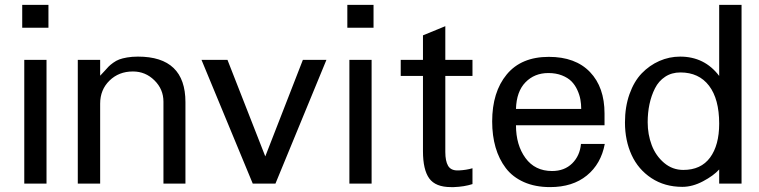

<svg xmlns="http://www.w3.org/2000/svg" viewBox="-20 -742 3066 776"><path d="M168 0H78.1V-500H168ZM175.8 -629.9H69.8V-722.2H175.8Z M517.6 -453.1H516.6Q460.4 -453.1 422.6 -416.3Q384.8 -379.4 384.8 -323.2V0H294.4V-500H384.8V-436Q391.1 -442.4 401.9 -454.3Q412.6 -466.3 418.9 -472.9Q425.3 -479.5 437.5 -488.3Q449.7 -497.1 461.9 -501.7Q474.1 -506.3 493.9 -509.8Q513.7 -513.2 537.6 -513.2Q729.5 -513.2 729.5 -329.1V0H640.6V-331.1Q640.6 -381.3 604.2 -417.2Q567.9 -453.1 517.6 -453.1Z M1299.3 -500 1093.3 0H1001.5L794.4 -500H899.4L1052.2 -109.9L1204.1 -500Z M1481.9 0H1392.1V-500H1481.9ZM1489.7 -629.9H1383.8V-722.2H1489.7Z M1779.8 -130.9V-127.9Q1779.8 -91.3 1790.8 -72.3Q1801.8 -53.2 1828.6 -53.2H1834.5Q1865.2 -54.7 1889.6 -62V2Q1856.4 12.7 1814.5 14.2H1802.7Q1740.2 14.2 1714.8 -21Q1689.5 -56.2 1689.5 -130.9V-435.1H1599.6V-500H1689.5V-599.1L1779.8 -636.2V-500H1889.6V-435.1H1779.8Z M2065.4 -235.8Q2065.4 -155.8 2103.8 -103.3Q2142.1 -50.8 2211.4 -50.8Q2261.2 -50.8 2292.5 -81.5Q2323.7 -112.3 2328.1 -160.2H2424.3Q2409.2 -79.6 2351.8 -32.7Q2294.4 14.2 2203.1 14.2Q2143.1 14.2 2097.4 -6.1Q2051.8 -26.4 2024.2 -62.7Q1996.6 -99.1 1982.9 -146.5Q1969.2 -193.8 1969.2 -251Q1969.2 -370.1 2028.1 -441.2Q2086.9 -512.2 2198.2 -512.2Q2305.7 -512.2 2364.5 -450.9Q2423.3 -389.6 2423.3 -283.2V-235.8ZM2329.1 -301.8Q2329.1 -321.3 2325.7 -340.1Q2322.3 -358.9 2313.2 -378.7Q2304.2 -398.4 2289.8 -413.1Q2275.4 -427.7 2251.2 -437.3Q2227.1 -446.8 2196.3 -446.8Q2140.1 -446.8 2103.8 -409.4Q2067.4 -372.1 2065.4 -301.8Z M2597.7 -248Q2597.7 -198.7 2614 -155.5Q2630.4 -112.3 2664.1 -83.7Q2697.8 -55.2 2741.7 -55.2Q2813 -55.2 2849.9 -105.2Q2886.7 -155.3 2886.7 -242.2Q2886.7 -341.8 2845.7 -395.5Q2804.7 -449.2 2730 -449.2Q2694.8 -449.2 2668.5 -431.9Q2642.1 -414.6 2627.2 -385Q2612.3 -355.5 2605 -321Q2597.7 -286.6 2597.7 -248ZM2977.1 0H2886.7V-57.1Q2863.8 -31.7 2821.3 -9.3Q2778.8 13.2 2737.8 13.2Q2666.5 13.2 2613 -22Q2559.6 -57.1 2532.7 -115.7Q2505.9 -174.3 2505.9 -247.1Q2505.9 -310.1 2524.2 -361.6Q2542.5 -413.1 2573.7 -445.6Q2605 -478 2645 -495.6Q2685.1 -513.2 2729 -513.2Q2827.6 -513.2 2886.7 -435.1V-722.2H2977.1Z"/></svg>

Font: Perun
Style: Regular
Weight: 400
Version: Version 1.0000